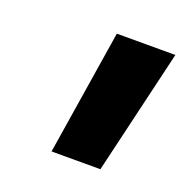

<svg xmlns="http://www.w3.org/2000/svg" viewBox="-66 -763 400 410"><g transform="rotate(20 134.0 -558.0)"><path d="M90 -416H201L268 -700H135Z"/></g></svg>

Font: AWKNG-Font
Style: Bold Italic
Weight: 700
Italic angle: -11.3°
Designer: Awakening Church
Foundry: Awakening Church
Version: Version 1.700;PS 001.700;hotconv 1.0.88;makeotf.lib2.5.64775